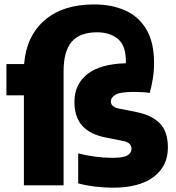

<svg xmlns="http://www.w3.org/2000/svg" viewBox="-20 -838 796 868"><path d="M9 -407V-548.5H89Q99 -675 181.8 -746.5Q264.5 -818 405.5 -818Q484.5 -818 545.5 -791Q606.5 -764 641.5 -705.5Q676.5 -647 676.5 -552.5Q676.5 -517 671 -483Q665.5 -449 657 -418Q626.5 -422.5 585.5 -422.5Q521.5 -422.5 501.2 -409.2Q481 -396 481 -379.5Q481 -355.5 516 -347.5L601 -330.5Q667.5 -316.5 703.2 -279.8Q739 -243 739 -171Q739 -86.5 674.2 -38Q609.5 10.5 491 10.5Q453 10.5 412 5.8Q371 1 333.5 -9V-144.5Q368 -135.5 409 -130Q450 -124.5 488.5 -124.5Q538.5 -124.5 556.5 -135.8Q574.5 -147 574.5 -165.5Q574.5 -192 540 -200L455 -217Q386 -231 351.2 -270.2Q316.5 -309.5 316.5 -378Q316.5 -456.5 374.8 -502.8Q433 -549 549 -552Q549 -556.5 549 -561Q549 -633 512.5 -662.5Q476 -692 418.5 -692Q341 -692 304.2 -649.2Q267.5 -606.5 267.5 -517V0H88V-407Z"/></svg>

Font: Encode Sans SemiCondensed SemiCondensed ExtraBold
Style: Regular
Weight: 800
Width: 4
Designer: Multiple Designers
Foundry: Impallari Type
Version: Version 3.000; ttfautohint (v1.8.3) -l 8 -r 50 -G 200 -x 14 